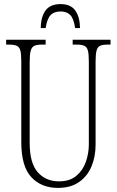

<svg xmlns="http://www.w3.org/2000/svg" viewBox="-20 -908 571 938"><path d="M263 10Q182 10 133 -42.5Q84 -95 84 -214V-608Q84 -644 79.5 -661Q75 -678 62.5 -684Q50 -690 26 -690H10V-714H203V-690H183Q160 -690 147.5 -684Q135 -678 130 -660Q125 -642 125 -605V-210Q125 -111 164.5 -66.5Q204 -22 268 -22Q321 -22 353 -49Q385 -76 399.5 -117.5Q414 -159 414 -203V-607Q414 -643 409.5 -660.5Q405 -678 392.5 -684Q380 -690 356 -690H335V-714H520V-690H504Q481 -690 468.5 -684Q456 -678 451.5 -660Q447 -642 447 -606V-201Q447 -143 427 -95Q407 -47 366 -18.5Q325 10 263 10ZM179 -771Q180 -827 203 -857.5Q226 -888 276 -888Q325 -888 347.5 -857Q370 -826 371 -771H347Q340 -818 323 -835Q306 -852 276 -852Q244 -852 227 -834Q210 -816 203 -771Z"/></svg>

Font: Noto Serif ExtraCondensed ExtraLight
Style: Regular
Weight: 200
Width: 2
Designer: Monotype Design Team
Foundry: Monotype Imaging Inc.
Version: Version 2.015